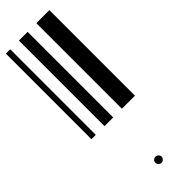

<svg xmlns="http://www.w3.org/2000/svg" viewBox="-303 -601 936 936"><g transform="rotate(-45 165.0 -133.5)"><path d="M0 0V-590H30V0ZM90 0V-590H150V0ZM210 0V-590H300V0ZM160 323Q152 323 145 317Q139 310 139 302Q139 293 145 287Q152 281 160 281Q169 281 175 287Q182 293 182 302Q182 310 175 317Q169 323 160 323Z"/></g></svg>

Font: Libre Barcode 128 Text
Style: Regular
Weight: 400
Version: Version 1.005; ttfautohint (v1.8.3)